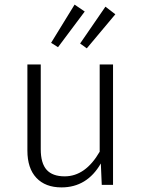

<svg xmlns="http://www.w3.org/2000/svg" viewBox="-20 -803 616 834"><path d="M471 0H422L418 -93Q358 11 247 11Q177 11 138 -30.5Q99 -72 99 -149V-523H157V-155Q157 -94 182.5 -65.5Q208 -37 261 -37Q351 -37 413 -144V-523H471ZM348 -753 232 -598 202 -617 304 -783ZM481 -741 357 -593 328 -614 438 -774Z"/></svg>

Font: Statis Sans Light
Style: Regular
Weight: 300
Designer: bBox Type GmbH
Foundry: bBox Type GmbH
Version: Version 1.000